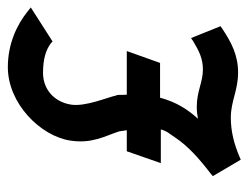

<svg xmlns="http://www.w3.org/2000/svg" viewBox="-94 -536 649 502"><g transform="rotate(-90 231.0 -285.5)"><path d="M21 -54 64 19 71 16C106 1 139 -7 174 -7C217 -7 245 12 292 12C338 12 371 -6 406 -29L413 -34L382 -111L373 -105C348 -90 328 -80 300 -80C266 -80 243 -96 203 -96C191 -96 182 -95 171 -93C195 -119 215 -150 226 -192H317L348 -279H234C233 -287 234 -296 233 -305L232 -306C227 -330 202 -387 208 -425C215 -469 248 -498 291 -498C326 -498 351 -491 369 -477L373 -473L462 -530L452 -538C416 -567 366 -590 306 -590C211 -590 126 -505 114 -427C105 -370 126 -336 138 -299C139 -293 140 -286 141 -279H86L55 -190H143C139 -174 132 -168 123 -154C99 -118 67 -90 28 -60Z"/></g></svg>

Font: Charger Pro
Style: ExBdNarObl
Weight: 400
Designer: Jasper
Foundry: Cannot Into Space Fonts
Version: Version 1.09